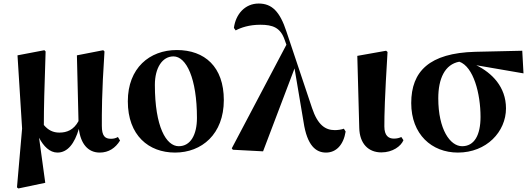

<svg xmlns="http://www.w3.org/2000/svg" viewBox="-20 -846 3004 1086"><path d="M305 17C363 17 402 -35 426 -117C436 -34 477 17 544 17C595 17 633 -9 659 -51L647 -71C636 -65 624 -61 608 -61C574 -61 556 -76 556 -135C556 -205 555 -313 571 -555L564 -562L415 -533L424 -161C397 -111 358 -96 316 -96C281 -96 253 -109 228 -139C228 -239 231 -341 238 -555L231 -562L79 -533L105 -119L76 214L84 220L236 188L201 -67C226 -19 261 17 305 17Z M970 17C1121 17 1246 -87 1246 -280C1246 -468 1138 -563 980 -563C826 -563 703 -461 703 -273C703 -80 821 17 970 17ZM991 -19C920 -19 856 -129 856 -366C856 -462 898 -527 961 -527C1034 -527 1094 -402 1094 -179C1094 -84 1058 -19 991 -19Z M1824 17C1882 17 1923 -27 1935 -102L1925 -118C1912 -113 1890 -110 1874 -110C1820 -110 1777 -139 1745 -235L1600 -668C1563 -781 1518 -826 1443 -826C1366 -826 1313 -766 1303 -688L1313 -674C1343 -690 1390 -706 1452 -706C1523 -706 1566 -690 1590 -621L1600 -593L1291 -7L1297 1L1468 10L1646 -459L1697 -156C1717 -22 1767 17 1824 17Z M2137 16C2201 16 2248 -19 2262 -53L2250 -71C2239 -66 2226 -62 2208 -62C2178 -62 2154 -78 2154 -131C2154 -198 2156 -290 2172 -552L2164 -559L2001 -530L2012 -123C2014 -33 2064 16 2137 16Z M2570 17C2732 17 2842 -101 2842 -233C2842 -355 2762 -434 2674 -477L2941 -431L2934 -559L2668 -553C2408 -546 2306 -442 2306 -263C2306 -86 2422 17 2570 17ZM2578 -497C2658 -469 2698 -317 2698 -185C2698 -82 2663 -19 2594 -19C2526 -19 2459 -114 2459 -290C2459 -401 2496 -482 2578 -497Z"/></svg>

Font: Noto Serif CJK HK Black
Style: Regular
Weight: 900
Designer: Ryoko NISHIZUKA 西塚涼子 (kana & ideographs); Frank Grießhammer (Latin, Greek & Cyrillic); Wenlong ZHANG 张文龙 (bopomofo); San
Foundry: Adobe
Version: Version 2.001;hotconv 1.1.0;makeotfexe 2.6.0